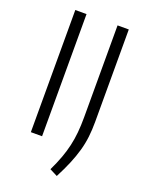

<svg xmlns="http://www.w3.org/2000/svg" viewBox="-168 -824 844 1093"><g transform="rotate(20 253.5 -278.0)"><path d="M93 -740H161V0H93ZM270 160Q293 112 308 71Q323 30 332 -9.5Q341 -49 345 -91Q349 -133 349 -184V-740H417V-180Q417 -131 412 -88.5Q407 -46 395 -3.5Q383 39 364 84.5Q345 130 317 184Z"/></g></svg>

Font: Encode Sans Normal
Style: Light
Weight: 300
Designer: Pablo Impallari, Andres Torresi
Foundry: Pablo Impallari, Andres Torresi
Version: Version 1.000; ttfautohint (v1.00) -l 8 -r 50 -G 200 -x 14 -